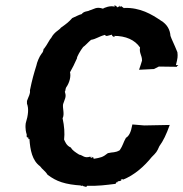

<svg xmlns="http://www.w3.org/2000/svg" viewBox="-20 -746 741 776"><path d="M358 -104C359 -113 360 -104 347 -115L352 -110C344 -106 351 -105 345 -113C320 -105 315 -119 300 -121C284 -131 272 -139 266 -150C248 -157 242 -176 239 -182C242 -207 240 -236 233 -268C242 -285 232 -309 235 -325C241 -343 248 -354 244 -368L242 -376C245 -377 244 -386 247 -392C262 -413 267 -438 263 -454C272 -470 282 -489 291 -510C290 -516 305 -542 316 -556C323 -560 338 -577 348 -585C368 -588 378 -598 404 -605C410 -597 414 -602 433 -606C431 -603 436 -596 445 -597C443 -602 447 -592 441 -601C488 -601 525 -585 546 -554C542 -530 554 -524 554 -501C550 -489 548 -480 542 -464L602 -467L622 -477L696 -476C696 -476 691 -476 701 -483H691C698 -511 699 -517 697 -535C683 -570 674 -586 669 -601C667 -627 655 -648 630 -663C593 -688 547 -716 482 -714C483 -711 481 -713 470 -721C463 -717 463 -718 463 -724C460 -717 455 -716 452 -717C457 -719 447 -720 444 -726C441 -718 444 -719 446 -718C427 -726 400 -714 396 -711C369 -720 361 -709 342 -704C335 -699 320 -702 310 -689C298 -686 291 -681 272 -673C258 -657 246 -648 226 -634C221 -625 200 -618 187 -593C181 -588 172 -567 158 -549C154 -551 159 -541 148 -529C139 -518 129 -493 127 -481C117 -449 110 -425 101 -381C103 -366 96 -358 89 -338V-327C97 -307 94 -280 84 -248C81 -226 86 -207 88 -203C88 -192 86 -191 95 -190C92 -188 98 -184 94 -182C94 -184 96 -185 99 -184C102 -140 110 -97 142 -74C151 -61 163 -55 172 -40C207 -13 243 0 312 4C308 1 301 9 313 4C318 9 321 5 323 9C324 4 323 11 324 9C334 6 324 16 332 5C379 6 406 2 447 -3C452 -13 452 -9 455 -9C455 -9 452 -5 456 -13C459 -14 471 -13 471 -21C466 -19 476 -13 468 -21C482 -22 478 -25 475 -19C524 -38 564 -75 593 -111C612 -130 614 -132 624 -155C640 -177 652 -202 666 -241C632 -240 597 -240 563 -239L515 -243C509 -210 501 -196 489 -189C478 -170 477 -158 464 -139C446 -128 436 -132 416 -127C395 -110 387 -109 358 -104Z"/></svg>

Font: Asimov Print
Style: DIt
Weight: 250
Width: 0
Designer: Google
Version: Version 2.000980: 2014